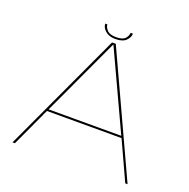

<svg xmlns="http://www.w3.org/2000/svg" viewBox="-133 -888 1003 1017"><g transform="rotate(20 368.5 -379.5)"><path d="M43.5 0 358 -677.5H379L692 0H679L578.5 -218.5H158L57 0ZM163.5 -229.5H573L369 -668.5H367.5ZM367.5 -700.5Q331.5 -700.5 310.8 -719Q290 -737.5 290 -759H302Q302 -744 317 -727.5Q332 -711 367.5 -711Q406 -711 419.5 -727.2Q433 -743.5 433 -759H446Q446 -737.5 427 -719Q408 -700.5 367.5 -700.5Z"/></g></svg>

Font: Anybody ExtraExpanded Thin
Style: Regular
Weight: 100
Width: 8
Designer: Tyler Finck
Foundry: Etcetera Type Company
Version: Version 1.010; ttfautohint (v1.8.3) -l 8 -r 50 -G 200 -x 14 